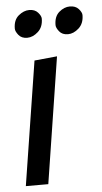

<svg xmlns="http://www.w3.org/2000/svg" viewBox="-52 -741 413 775"><g transform="rotate(-5 154.5 -353.5)"><path d="M192 -511 112 0H21L100 -502ZM144 -668Q144 -634 123 -615Q102 -596 79 -596Q56 -596 44 -611Q32 -626 32 -637Q32 -672 53 -689.5Q74 -707 96.5 -707Q119 -707 131.5 -693Q144 -679 144 -668ZM309 -668Q309 -634 288 -615Q267 -596 244 -596Q221 -596 209 -611Q197 -626 197 -637Q197 -672 217.5 -689.5Q238 -707 261 -707Q284 -707 296.5 -693Q309 -679 309 -668Z"/></g></svg>

Font: Rambla
Style: Italic
Weight: 400
Italic angle: -12°
Designer: Martin Sommaruga
Foundry: Martin Sommaruga
Version: Version 1.001